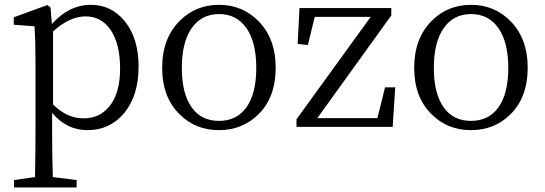

<svg xmlns="http://www.w3.org/2000/svg" viewBox="-20 -536 2300 811"><path d="M39.1 255.9V224.6L127.9 211.9Q129.9 94.7 129.9 33.2V-275.4Q129.9 -363.3 126 -424.8L38.1 -431.6V-462.9L179.7 -514.6L193.4 -504.9L199.2 -434.6Q271.5 -515.6 364.3 -515.6Q451.2 -515.6 507.8 -445.3Q565.4 -373 565.4 -254.9Q565.4 -132.8 504.9 -58.6Q444.3 13.7 349.6 13.7Q260.7 13.7 200.2 -59.6V31.2Q200.2 123 203.1 211.9L303.7 224.6V255.9ZM333 -36.1Q400.4 -36.1 441.4 -85.9Q487.3 -141.6 487.3 -246.6Q487.3 -351.6 446.3 -411.1Q407.2 -466.8 341.8 -466.8Q274.4 -466.8 204.1 -403.3V-94.7Q262.7 -36.1 333 -36.1Z M740.2 -51.8Q665 -124 665 -249.5Q665 -375 740.2 -449.2Q807.6 -515.6 905.3 -515.6Q1002 -515.6 1069.3 -449.2Q1144.5 -375 1144.5 -249.5Q1144.5 -124 1070.3 -51.8Q1002.9 13.7 904.8 13.7Q806.6 13.7 740.2 -51.8ZM1020.5 -82Q1062.5 -140.6 1062.5 -249Q1062.5 -357.4 1021 -417Q979.5 -476.6 905.3 -476.6Q831.1 -476.6 789.6 -417Q748 -357.4 748 -249Q748 -140.6 790 -82Q830.1 -25.4 904.8 -25.4Q979.5 -25.4 1020.5 -82Z M1232.4 0V-32.2L1545.9 -464.8H1309.6L1280.3 -345.7L1237.3 -350.6L1245.1 -502H1632.8V-470.7L1320.3 -37.1H1574.2L1606.4 -167H1649.4L1638.7 0Z M1804.7 -51.8Q1729.5 -124 1729.5 -249.5Q1729.5 -375 1804.7 -449.2Q1872.1 -515.6 1969.7 -515.6Q2066.4 -515.6 2133.8 -449.2Q2209 -375 2209 -249.5Q2209 -124 2134.8 -51.8Q2067.4 13.7 1969.2 13.7Q1871.1 13.7 1804.7 -51.8ZM2085 -82Q2127 -140.6 2127 -249Q2127 -357.4 2085.4 -417Q2043.9 -476.6 1969.7 -476.6Q1895.5 -476.6 1854 -417Q1812.5 -357.4 1812.5 -249Q1812.5 -140.6 1854.5 -82Q1894.5 -25.4 1969.2 -25.4Q2043.9 -25.4 2085 -82Z"/></svg>

Font: Bpmf GenRyu Min R
Style: R
Weight: 400
Foundry: But Ko
Version: Version 1.320